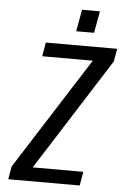

<svg xmlns="http://www.w3.org/2000/svg" viewBox="-59 -922 626 964"><g transform="rotate(5 254.0 -440.0)"><path d="M295 -770 315 -880H405L385 -770ZM20 0 31 -65 391 -630H136L148 -700H508L496 -635L137 -70H392L380 0Z"/></g></svg>

Font: Cuprum
Style: Italic
Weight: 400
Italic angle: -10°
Designer: Jovanny Lemonad
Foundry: Jovanny Lemonad
Version: Version 3.000